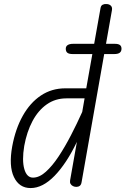

<svg xmlns="http://www.w3.org/2000/svg" viewBox="-20 -949 637 975"><path d="M135.5 6Q77.5 6 50.8 -49.8Q24 -105.5 42 -205.5Q58.5 -295 95.8 -361.2Q133 -427.5 187.8 -464Q242.5 -500.5 312 -500.5H418L490.5 -908Q492.5 -920.5 501.2 -925Q510 -929.5 521 -928.5Q535 -928 543 -920Q551 -912 548.5 -897.5L394.5 -25Q392.5 -11 385.2 -5.5Q378 0 367.5 0Q358.5 0 350.5 -4Q342.5 -8 338.2 -15.5Q334 -23 336 -33.5L370.5 -228.5Q318 -119 257.5 -56.5Q197 6 135.5 6ZM147.5 -47Q179.5 -47 212.5 -76.5Q245.5 -106 277.8 -154.8Q310 -203.5 340.5 -262.5Q371 -321.5 397.5 -380.5L409.5 -449.5H317Q261 -449.5 217.5 -419Q174 -388.5 145 -334Q116 -279.5 103 -207.5Q91 -134 103.5 -90.5Q116 -47 147.5 -47ZM349 -674.5Q330.5 -674.5 322.2 -681Q314 -687.5 314 -701.5Q314 -714 323.8 -720.2Q333.5 -726.5 351.5 -726.5H563Q580.5 -726.5 588.8 -720.5Q597 -714.5 597 -701.5Q597 -688 588 -681.2Q579 -674.5 560.5 -674.5Z"/></svg>

Font: Edu AU VIC WA NT Hand
Style: Regular
Weight: 400
Designer: Tina and Corey Anderson, Eben Sorkin, Mirko Velimirovic
Foundry: Google for Education
Version: Version 1.001